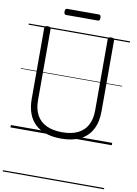

<svg xmlns="http://www.w3.org/2000/svg" viewBox="-141 -1149 1146 1611"><g transform="rotate(10 431.5 -343.5)"><path d="M433 19Q361 19 305 0.5Q249 -18 211 -54Q173 -90 153.5 -143.5Q134 -197 134 -266V-871Q134 -881 140 -885.5Q146 -890 160 -890Q175 -890 181.5 -885.5Q188 -881 188 -871V-264Q188 -190 216 -138.5Q244 -87 299 -61Q354 -35 433 -35Q512 -35 566 -61Q620 -87 647.5 -138.5Q675 -190 675 -264V-871Q675 -881 681.5 -885.5Q688 -890 702 -890Q729 -890 729 -871V-266Q729 -174 695 -110Q661 -46 595.5 -13.5Q530 19 433 19ZM297 -1010Q286 -1010 282 -1016.5Q278 -1023 278 -1035Q278 -1048 282 -1055Q286 -1062 297 -1062H565Q576 -1062 580 -1055Q584 -1048 584 -1035Q584 -1023 580 -1016.5Q576 -1010 565 -1010ZM0 365H863V375H0ZM0 -20H863V0H0ZM0 -505H863V-500H0ZM0 -885H863V-875H0Z"/></g></svg>

Font: Playwrite GB S Guides
Style: Regular
Weight: 400
Designer: Veronika Burian, José Scaglione
Foundry: TypeTogether
Version: Version 1.003